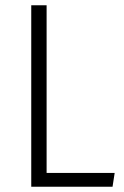

<svg xmlns="http://www.w3.org/2000/svg" viewBox="-20 -705 469 725"><path d="M156 -52H413L405 0H98V-685H156Z"/></svg>

Font: Fira Sans Condensed Light
Style: Regular
Weight: 300
Width: 3
Designer: bBox Type GmbH & Carrois Corporate GbR & Edenspiekermann AG
Foundry: bBox Type GmbH & Carrois Corporate GbR & Edenspiekermann AG
Version: Version 4.301